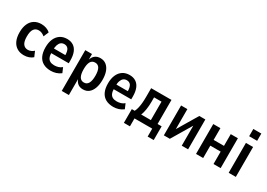

<svg xmlns="http://www.w3.org/2000/svg" viewBox="4 -1645 3822 2749"><g transform="rotate(30 1915.0 -270.0)"><path d="M261 10Q194 10 145.5 -20.5Q97 -51 71.5 -108Q46 -165 46 -247Q46 -327 71.5 -385Q97 -443 145.5 -473.5Q194 -504 261 -504Q305 -504 343.5 -490Q382 -476 408 -452L372 -366Q350 -385 325.5 -396Q301 -407 273 -407Q221 -407 193.5 -368.5Q166 -330 166 -246Q166 -163 194 -124.5Q222 -86 273 -86Q300 -86 325.5 -97.5Q351 -109 370 -127L407 -41Q381 -17 343 -3.5Q305 10 261 10Z M707 10Q633 10 581 -18.5Q529 -47 502 -104Q475 -161 475 -246Q475 -325 500 -382.5Q525 -440 572.5 -472Q620 -504 687 -504Q748 -504 791 -476Q834 -448 856 -393.5Q878 -339 878 -260V-213H571V-290H792L778 -272Q778 -354 755 -386.5Q732 -419 688 -419Q656 -419 634 -402Q612 -385 599.5 -350.5Q587 -316 587 -259V-229Q587 -177 600.5 -145Q614 -113 641.5 -98Q669 -83 712 -83Q744 -83 776.5 -92.5Q809 -102 835 -125L870 -44Q834 -16 792 -3Q750 10 707 10Z M989 180V-494H1100V-393H1097Q1113 -448 1148.5 -476Q1184 -504 1237 -504Q1294 -504 1334 -472.5Q1374 -441 1395 -384Q1416 -327 1416 -247Q1416 -169 1395 -111Q1374 -53 1335 -21.5Q1296 10 1238 10Q1185 10 1151 -18Q1117 -46 1102 -98H1107V180ZM1202 -82Q1251 -82 1274.5 -124.5Q1298 -167 1298 -248Q1298 -329 1274.5 -370Q1251 -411 1202 -411Q1152 -411 1128.5 -370Q1105 -329 1105 -248Q1105 -167 1128.5 -124.5Q1152 -82 1202 -82Z M1740 10Q1666 10 1614 -18.5Q1562 -47 1535 -104Q1508 -161 1508 -246Q1508 -325 1533 -382.5Q1558 -440 1605.5 -472Q1653 -504 1720 -504Q1781 -504 1824 -476Q1867 -448 1889 -393.5Q1911 -339 1911 -260V-213H1604V-290H1825L1811 -272Q1811 -354 1788 -386.5Q1765 -419 1721 -419Q1689 -419 1667 -402Q1645 -385 1632.5 -350.5Q1620 -316 1620 -259V-229Q1620 -177 1633.5 -145Q1647 -113 1674.5 -98Q1702 -83 1745 -83Q1777 -83 1809.5 -92.5Q1842 -102 1868 -125L1903 -44Q1867 -16 1825 -3Q1783 10 1740 10Z M1988 131V-96H2036Q2052 -128 2060.5 -164.5Q2069 -201 2073.5 -246.5Q2078 -292 2078 -352V-494H2414V-96H2481V131H2381V0H2088V131ZM2143 -96H2303V-401H2180V-327Q2180 -260 2170.5 -199.5Q2161 -139 2143 -96Z M2573 0V-494H2677V-111H2646L2874 -494H2974V0H2869V-384H2901L2672 0Z M3105 0V-494H3223V-300H3394V-494H3512V0H3394V-205H3223V0Z M3637 -600V-720H3769V-600ZM3645 0V-494H3763V0Z"/></g></svg>

Font: Nunito Sans 10pt Condensed
Style: Bold
Weight: 700
Width: 3
Designer: Vernon Adams
Foundry: Vernon Adams
Version: Version 3.101;gftools[0.9.27]